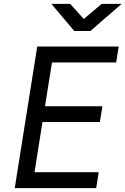

<svg xmlns="http://www.w3.org/2000/svg" viewBox="-20 -970 647 990"><path d="M56 0 172 -730H592L579 -648H248L212 -422H508L495 -341H199L158 -82H489L476 0ZM363 -810 245 -950H342L412 -872L504 -950H607L446 -810Z"/></svg>

Font: NKDuy Mono
Style: Italic
Weight: 400
Italic angle: -9°
Monospace: yes
Designer: NKDuy
Foundry: NKDuy
Version: Version 2.251; ttfautohint (v1.8.4.7-5d5b)